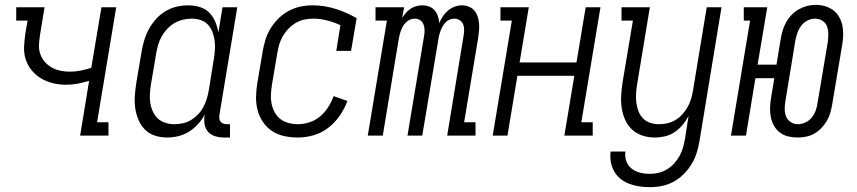

<svg xmlns="http://www.w3.org/2000/svg" viewBox="-20 -560 3540 793"><path d="M311 0 348 -226Q325 -219 301 -214.5Q277 -210 253 -210Q225 -210 198.5 -216.5Q172 -223 150 -236Q128 -249 111 -269.5Q94 -290 86 -315.5Q78 -341 79.5 -368.5Q81 -396 85 -424L94 -475H47V-530H164L145 -414Q142 -395 141 -375Q140 -355 146.5 -336.5Q153 -318 165.5 -304Q178 -290 194 -281Q210 -272 229.5 -268Q249 -264 268 -264Q291 -264 313.5 -268.5Q336 -273 357 -280L399 -530H460L381 -55H428V0Z M670 8Q644 8 619.5 0Q595 -8 578 -25.5Q561 -43 551.5 -66Q542 -89 538.5 -114Q535 -139 537 -165.5Q539 -192 543 -218L565 -348Q569 -371 576 -394.5Q583 -418 595 -440Q607 -462 624.5 -481.5Q642 -501 664 -514Q686 -527 710 -532.5Q734 -538 758 -538Q782 -538 805 -531Q828 -524 844 -508Q860 -492 869 -470.5Q878 -449 882 -426L899 -530H960L886 -84Q885 -76 886 -69Q887 -62 891.5 -57Q896 -52 902.5 -49.5Q909 -47 917 -47H930V8H907Q888 8 870 3Q852 -2 840 -15Q828 -28 825 -46.5Q822 -65 825 -84V-86Q814 -65 797 -46.5Q780 -28 759.5 -15.5Q739 -3 716 2.5Q693 8 670 8ZM701 -47Q718 -47 736 -51Q754 -55 769.5 -64.5Q785 -74 798 -87.5Q811 -101 819.5 -117Q828 -133 833.5 -150.5Q839 -168 842 -185L863 -315Q866 -334 867.5 -353.5Q869 -373 866.5 -391.5Q864 -410 857.5 -427.5Q851 -445 839 -458Q827 -471 809 -477Q791 -483 772 -483Q754 -483 735.5 -478.5Q717 -474 700.5 -464.5Q684 -455 670.5 -440.5Q657 -426 647.5 -409Q638 -392 633 -374.5Q628 -357 625 -339L603 -209Q600 -189 599 -170Q598 -151 601 -133Q604 -115 612 -98Q620 -81 633 -69.5Q646 -58 664 -52.5Q682 -47 701 -47Z M1211 8Q1182 8 1154 2Q1126 -4 1104 -18.5Q1082 -33 1066.5 -55.5Q1051 -78 1044 -104.5Q1037 -131 1037.5 -160Q1038 -189 1043 -218L1065 -348Q1069 -372 1076.5 -396.5Q1084 -421 1098 -443.5Q1112 -466 1131 -484.5Q1150 -503 1173.5 -515.5Q1197 -528 1221.5 -533Q1246 -538 1272 -538Q1296 -538 1320.5 -534Q1345 -530 1367 -523Q1389 -516 1410.5 -506.5Q1432 -497 1453 -485L1430 -350H1369L1386 -456Q1360 -468 1331.5 -475.5Q1303 -483 1273 -483Q1254 -483 1236 -479Q1218 -475 1201 -465Q1184 -455 1170.5 -440.5Q1157 -426 1147.5 -409.5Q1138 -393 1133 -375Q1128 -357 1125 -339L1103 -209Q1100 -189 1099 -169Q1098 -149 1102 -130.5Q1106 -112 1115 -95.5Q1124 -79 1138.5 -68Q1153 -57 1172 -52Q1191 -47 1211 -47Q1234 -47 1258.5 -55Q1283 -63 1302.5 -79.5Q1322 -96 1335.5 -117.5Q1349 -139 1358 -163L1415 -143Q1403 -111 1383 -82Q1363 -53 1335.5 -32Q1308 -11 1275.5 -1.5Q1243 8 1211 8Z M1499 0 1578 -475H1531V-530H1649L1641 -486Q1648 -497 1656.5 -507Q1665 -517 1676 -524Q1687 -531 1699.5 -534.5Q1712 -538 1724 -538Q1739 -538 1752.5 -533Q1766 -528 1775 -517.5Q1784 -507 1788.5 -493.5Q1793 -480 1794 -465Q1801 -480 1809.5 -493Q1818 -506 1830.5 -516.5Q1843 -527 1858 -532.5Q1873 -538 1888 -538Q1903 -538 1916.5 -532.5Q1930 -527 1939 -516.5Q1948 -506 1952.5 -492.5Q1957 -479 1958.5 -464Q1960 -449 1958.5 -434Q1957 -419 1955 -404L1897 -55H1944V0H1827L1895 -414Q1897 -426 1897 -438Q1897 -450 1892.5 -460.5Q1888 -471 1878 -477Q1868 -483 1856 -483Q1847 -483 1837 -479Q1827 -475 1820 -467.5Q1813 -460 1808 -451Q1803 -442 1799.5 -432.5Q1796 -423 1793.5 -413.5Q1791 -404 1790 -394L1724 0H1663L1732 -414Q1734 -426 1733.5 -438Q1733 -450 1728.5 -460.5Q1724 -471 1714.5 -477Q1705 -483 1693 -483Q1683 -483 1673.5 -479Q1664 -475 1656.5 -467.5Q1649 -460 1644 -451Q1639 -442 1635.5 -432.5Q1632 -423 1630 -413.5Q1628 -404 1626 -394L1561 0Z M2015 0 2094 -475H2047V-530H2164L2126 -302H2361L2399 -530H2460L2381 -55H2428V0H2311L2352 -247H2117L2076 0Z M2665 213Q2643 213 2621.5 210Q2600 207 2580 199.5Q2560 192 2544 179.5Q2528 167 2517.5 149Q2507 131 2503 109.5Q2499 88 2502 66H2563Q2561 80 2563.5 93.5Q2566 107 2572.5 118Q2579 129 2589.5 137Q2600 145 2612 149.5Q2624 154 2637.5 156Q2651 158 2665 158Q2683 158 2701 153.5Q2719 149 2735.5 139Q2752 129 2765 114.5Q2778 100 2787 83.5Q2796 67 2801 49Q2806 31 2809 14L2824 -81Q2814 -62 2799.5 -44.5Q2785 -27 2766.5 -14.5Q2748 -2 2726.5 3Q2705 8 2685 8Q2658 8 2633.5 0Q2609 -8 2591 -24.5Q2573 -41 2562.5 -64Q2552 -87 2548 -112.5Q2544 -138 2545.5 -164.5Q2547 -191 2551 -218L2594 -475H2547V-530H2664L2611 -209Q2608 -190 2607 -171Q2606 -152 2608.5 -134Q2611 -116 2617.5 -99.5Q2624 -83 2636.5 -70.5Q2649 -58 2666 -52.5Q2683 -47 2702 -47Q2720 -47 2737 -51Q2754 -55 2770 -64.5Q2786 -74 2798.5 -88Q2811 -102 2820 -118Q2829 -134 2834 -150.5Q2839 -167 2842 -185L2899 -530H2960L2869 23Q2865 47 2857.5 71Q2850 95 2836.5 117.5Q2823 140 2804 159Q2785 178 2762 190.5Q2739 203 2714.5 208Q2690 213 2665 213Z M3274 8Q3254 8 3235.5 3.5Q3217 -1 3202 -12Q3187 -23 3177.5 -39.5Q3168 -56 3164 -74.5Q3160 -93 3160.5 -113Q3161 -133 3164 -152L3178 -237H3100L3061 0H2999L3078 -475H3052V-530H3149L3109 -293H3187L3205 -402Q3208 -420 3213.5 -437Q3219 -454 3228 -470Q3237 -486 3250.5 -499.5Q3264 -513 3280 -522Q3296 -531 3313.5 -535.5Q3331 -540 3349 -540Q3369 -540 3387.5 -534.5Q3406 -529 3421 -518Q3436 -507 3445.5 -490.5Q3455 -474 3459 -455.5Q3463 -437 3462.5 -417Q3462 -397 3459 -378L3417 -128Q3414 -110 3409 -93Q3404 -76 3394.5 -60Q3385 -44 3372 -30.5Q3359 -17 3343 -8Q3327 1 3309 4.5Q3291 8 3274 8ZM3275 -47Q3291 -47 3307 -54.5Q3323 -62 3333.5 -75.5Q3344 -89 3349.5 -105Q3355 -121 3357 -137L3399 -387Q3401 -403 3401 -420Q3401 -437 3395.5 -451.5Q3390 -466 3376.5 -474.5Q3363 -483 3346 -483Q3330 -483 3314.5 -475Q3299 -467 3289 -453.5Q3279 -440 3273.5 -424.5Q3268 -409 3265 -393L3224 -143Q3221 -127 3221 -110.5Q3221 -94 3226.5 -79.5Q3232 -65 3245.5 -56Q3259 -47 3275 -47Z"/></svg>

Font: Iosevka Slab Light
Style: Italic
Weight: 300
Italic angle: -9°
Monospace: yes
Designer: Belleve Invis
Foundry: Belleve Invis
Version: Version 11.1.1; ttfautohint (v1.8.3)